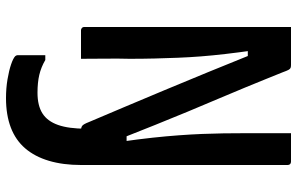

<svg xmlns="http://www.w3.org/2000/svg" viewBox="-195 -545 990 640"><g transform="rotate(90 300.0 -225.0)"><path d="M289 145Q332 145 358 128.5Q384 112 396.5 76.5Q409 41 409 -17Q438 -17 460 -16.5Q482 -16 498 -14.5Q514 -13 522 -9.5Q530 -6 530 0Q530 60 516 107Q502 154 474.5 186Q447 218 405 234Q363 250 307 250Q274 250 244.5 245Q215 240 194.5 233Q174 226 167 219Q166 217 165 215.5Q164 214 164 211Q164 188 164 165Q164 142 164 119H180Q204 133 229.5 139Q255 145 289 145ZM176 0Q152 0 128.5 0Q105 0 81 0Q78 0 75.5 -1.5Q73 -3 71.5 -5Q70 -7 70 -11Q70 -83 70 -154Q70 -225 70 -296.5Q70 -368 70 -439.5Q70 -511 70 -582Q70 -612 70 -641.5Q70 -671 70 -700Q87 -700 110.5 -700Q134 -700 157 -700Q180 -700 197 -700Q203 -700 206.5 -698.5Q210 -697 213 -691.5Q216 -686 221 -672Q229 -652 242 -620Q255 -588 272 -546.5Q289 -505 309.5 -457Q330 -409 352 -356Q374 -303 396.5 -247Q419 -191 441 -135L410 -152H469L452 -136Q444 -192 439 -238.5Q434 -285 431 -326Q428 -367 426.5 -403.5Q425 -440 424.5 -475Q424 -510 424 -547Q424 -586 424 -624Q424 -662 424 -700Q448 -700 472 -700Q496 -700 519 -700Q524 -700 527 -697Q530 -694 530 -689Q530 -620 530 -549.5Q530 -479 530 -409Q530 -339 530 -269.5Q530 -200 530 -130Q530 -97 530 -64.5Q530 -32 530 0Q514 0 491.5 0Q469 0 448.5 0Q428 0 415 0Q405 0 399.5 -4Q394 -8 387 -26Q364 -80 337 -144Q310 -208 280.5 -278.5Q251 -349 220.5 -423.5Q190 -498 159 -575L191 -556H134L148 -574Q155 -524 160 -481Q165 -438 168 -399.5Q171 -361 172.5 -323Q174 -285 175 -245.5Q176 -206 176 -162Q175 -125 175.5 -83Q176 -41 176 0Z"/></g></svg>

Font: Recursive Monospace Medium
Style: Regular
Weight: 500
Version: Version 1.047